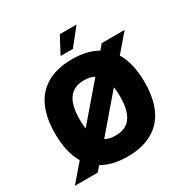

<svg xmlns="http://www.w3.org/2000/svg" viewBox="-189 -998 1126 1163"><g transform="rotate(-30 373.5 -417.0)"><path d="M740 -667H580L550 -632C496 -663 432 -673 374 -673C231 -673 61 -614 61 -333C61 -239 80 -170 110 -120L7 0H167L197 -35C251 -3 315 7 374 7C517 7 687 -52 687 -333C687 -427 668 -496 637 -547ZM233 -333C233 -492 301 -526 374 -526C399 -526 424 -522 445 -510L237 -268C234 -287 233 -309 233 -333ZM515 -333C515 -174 447 -140 374 -140C348 -140 323 -144 302 -156L510 -399C513 -380 515 -358 515 -333ZM325 -724H411L504 -841H387Z"/></g></svg>

Font: Maven Pro
Style: Black
Weight: 900
Designer: Joe Prince
Foundry: Joe Prince
Version: Version 1.003